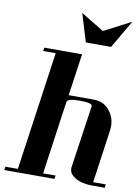

<svg xmlns="http://www.w3.org/2000/svg" viewBox="-98 -978 752 1042"><g transform="rotate(10 278.0 -456.5)"><path d="M0 0 2.9 -19H71.8L165 -672.9H96.2L99.1 -691.9H307.1L273.9 -460.9H412.1Q469.7 -460.9 502.9 -416Q529.8 -380.4 529.8 -334Q529.8 -325.7 527.8 -308.1L486.8 -19H556.2L554.2 0H483.9Q426.3 0 390.1 -22Q356.9 -42 356.9 -69.8V-77.1L407.2 -422.9Q410.2 -441.9 339.8 -441.9Q271 -441.9 268.1 -422.9L210.9 -19H279.8L276.9 0ZM269 -913.1 396 -835.9 544.9 -913.1 455.1 -758.8H315.9Z"/></g></svg>

Font: Hjet
Style: Italic
Weight: 400
Designer: T. Christopher White
Version: Version 1.2